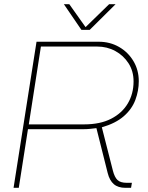

<svg xmlns="http://www.w3.org/2000/svg" viewBox="-20 -900 710 920"><path d="M45 0 155 -700H453Q507 -700 550.5 -675Q594 -650 619.5 -607Q645 -564 645 -511Q645 -465 628.5 -421Q612 -377 573 -343Q534 -309 468 -290L521 -82Q529 -51 543 -37.5Q557 -24 588 -24H612L608 0H581Q546 0 525.5 -17.5Q505 -35 496 -71L442 -286Q426 -284 411 -282.5Q396 -281 381 -281H114L70 0ZM118 -304H383Q460 -304 512.5 -331Q565 -358 592.5 -404.5Q620 -451 620 -510Q620 -559 596 -596.5Q572 -634 532.5 -655.5Q493 -677 445 -677H176ZM370 -757 286 -880H312L390 -770L503 -880H534L410 -757Z"/></svg>

Font: MuseoModerno Thin
Style: Italic
Weight: 100
Italic angle: -9°
Designer: Pablo Cosgaya, Héctor Gatti, Marcela Romero, and the Authors of The MuseoModerno Project.
Foundry: Omnibus-Type Team
Version: Version 1.003